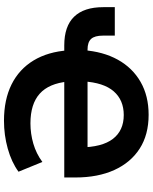

<svg xmlns="http://www.w3.org/2000/svg" viewBox="79 -835 767 965"><g transform="rotate(90 462.5 -352.5)"><path d="M587 11Q481 11 404.5 -27Q328 -65 284 -137.5Q240 -210 233 -312L256 -292H208Q112 -292 64 -341.5Q16 -391 16 -488V-546H159V-487Q159 -445 175.5 -427Q192 -409 229 -409H254L232 -386Q239 -487 280 -561Q321 -635 391.5 -675.5Q462 -716 557 -716Q657 -716 727 -671Q797 -626 834.5 -543.5Q872 -461 872 -348V-292H368L390 -311Q399 -215 451 -168.5Q503 -122 600 -122Q652 -122 702 -136.5Q752 -151 794 -182L843 -62Q795 -27 727 -8Q659 11 587 11ZM558 -591Q483 -591 439 -540.5Q395 -490 389 -387L367 -409H747L721 -370Q720 -482 678 -536.5Q636 -591 558 -591Z"/></g></svg>

Font: Nunito Sans 10pt SemiCondensed ExtraBold
Style: Regular
Weight: 800
Width: 4
Designer: Vernon Adams
Foundry: Vernon Adams
Version: Version 3.101;gftools[0.9.27]